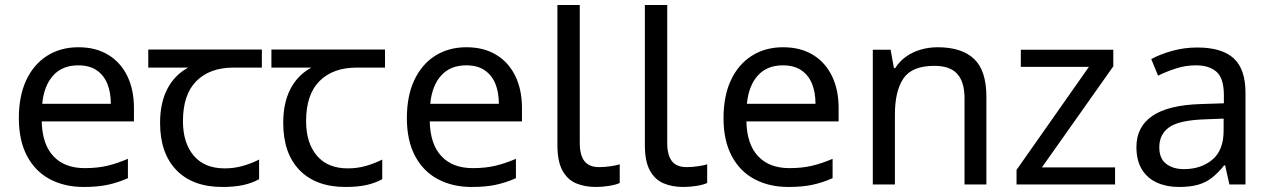

<svg xmlns="http://www.w3.org/2000/svg" viewBox="-20 -734 5057 764"><path d="M292 -546Q361 -546 410.5 -516Q460 -486 486.5 -431.5Q513 -377 513 -304V-251H146Q148 -160 192.5 -112.5Q237 -65 317 -65Q368 -65 407.5 -74.5Q447 -84 489 -102V-25Q448 -7 408 1.5Q368 10 313 10Q237 10 178.5 -21Q120 -52 87.5 -113.5Q55 -175 55 -264Q55 -352 84.5 -415Q114 -478 167.5 -512Q221 -546 292 -546ZM291 -474Q228 -474 191.5 -433.5Q155 -393 148 -321H421Q421 -367 407 -401Q393 -435 364.5 -454.5Q336 -474 291 -474Z M865 10Q747 10 682 -57Q617 -124 617 -245Q617 -325 646 -380.5Q675 -436 729 -465H570V-537H1022V-465H909Q815 -465 761.5 -411.5Q708 -358 708 -252Q708 -165 751 -114.5Q794 -64 874 -64Q911 -64 945 -73.5Q979 -83 1011 -99V-21Q982 -5 947 2.5Q912 10 865 10Z M1355 10Q1237 10 1172 -57Q1107 -124 1107 -245Q1107 -325 1136 -380.5Q1165 -436 1219 -465H1060V-537H1512V-465H1399Q1305 -465 1251.5 -411.5Q1198 -358 1198 -252Q1198 -165 1241 -114.5Q1284 -64 1364 -64Q1401 -64 1435 -73.5Q1469 -83 1501 -99V-21Q1472 -5 1437 2.5Q1402 10 1355 10Z M1836 -546Q1905 -546 1954.5 -516Q2004 -486 2030.5 -431.5Q2057 -377 2057 -304V-251H1690Q1692 -160 1736.5 -112.5Q1781 -65 1861 -65Q1912 -65 1951.5 -74.5Q1991 -84 2033 -102V-25Q1992 -7 1952 1.5Q1912 10 1857 10Q1781 10 1722.5 -21Q1664 -52 1631.5 -113.5Q1599 -175 1599 -264Q1599 -352 1628.5 -415Q1658 -478 1711.5 -512Q1765 -546 1836 -546ZM1835 -474Q1772 -474 1735.5 -433.5Q1699 -393 1692 -321H1965Q1965 -367 1951 -401Q1937 -435 1908.5 -454.5Q1880 -474 1835 -474Z M2351 10Q2307 10 2272.5 -4.5Q2238 -19 2218 -55.5Q2198 -92 2198 -157V-714H2287V-165Q2287 -117 2305.5 -93Q2324 -69 2364 -69Q2386 -69 2409.5 -72.5Q2433 -76 2446 -80V-6Q2432 1 2404.5 5.5Q2377 10 2351 10Z M2699 10Q2655 10 2620.5 -4.5Q2586 -19 2566 -55.5Q2546 -92 2546 -157V-714H2635V-165Q2635 -117 2653.5 -93Q2672 -69 2712 -69Q2734 -69 2757.5 -72.5Q2781 -76 2794 -80V-6Q2780 1 2752.5 5.5Q2725 10 2699 10Z M3096 -546Q3165 -546 3214.5 -516Q3264 -486 3290.5 -431.5Q3317 -377 3317 -304V-251H2950Q2952 -160 2996.5 -112.5Q3041 -65 3121 -65Q3172 -65 3211.5 -74.5Q3251 -84 3293 -102V-25Q3252 -7 3212 1.5Q3172 10 3117 10Q3041 10 2982.5 -21Q2924 -52 2891.5 -113.5Q2859 -175 2859 -264Q2859 -352 2888.5 -415Q2918 -478 2971.5 -512Q3025 -546 3096 -546ZM3095 -474Q3032 -474 2995.5 -433.5Q2959 -393 2952 -321H3225Q3225 -367 3211 -401Q3197 -435 3168.5 -454.5Q3140 -474 3095 -474Z M3711 -546Q3807 -546 3856 -499.5Q3905 -453 3905 -349V0H3818V-343Q3818 -408 3789 -440Q3760 -472 3698 -472Q3609 -472 3575 -422Q3541 -372 3541 -278V0H3453V-536H3524L3537 -463H3542Q3560 -491 3586.5 -509.5Q3613 -528 3645 -537Q3677 -546 3711 -546Z M4417 0H4025V-58L4313 -468H4042V-536H4410V-470L4126 -68H4417Z M4744 -545Q4842 -545 4889 -502Q4936 -459 4936 -365V0H4872L4855 -76H4851Q4828 -47 4803.5 -27.5Q4779 -8 4747.5 1Q4716 10 4671 10Q4623 10 4584.5 -7Q4546 -24 4524 -59.5Q4502 -95 4502 -149Q4502 -229 4565 -272.5Q4628 -316 4759 -320L4850 -323V-355Q4850 -422 4821 -448Q4792 -474 4739 -474Q4697 -474 4659 -461.5Q4621 -449 4588 -433L4561 -499Q4596 -518 4644 -531.5Q4692 -545 4744 -545ZM4770 -259Q4670 -255 4631.5 -227Q4593 -199 4593 -148Q4593 -103 4620.5 -82Q4648 -61 4691 -61Q4759 -61 4804 -98.5Q4849 -136 4849 -214V-262Z"/></svg>

Font: ukorean25
Style: Book
Weight: 400
Designer: Jelle Bosma - Monotype Design Team
Foundry: Monotype Imaging Inc.
Version: Version 2.003